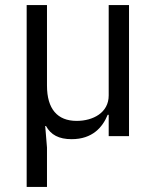

<svg xmlns="http://www.w3.org/2000/svg" viewBox="-20 -536 613 756"><path d="M165 200V45L158 -40H161C180 -5 212 12 262 12C344 12 384 -35 404 -84H408V0H488V-516H408V-160C408 -92 346 -60 282 -60C206 -60 165 -107 165 -199V-516H85V200Z"/></svg>

Font: IBM Plex Devanagari
Style: Regular
Weight: 400
Designer: Mike Abbink, Paul van der Laan, Pieter van Rosmalen, Erin McLaughlin
Foundry: Bold Monday
Version: Version 1.0